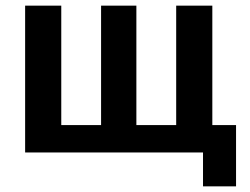

<svg xmlns="http://www.w3.org/2000/svg" viewBox="-20 -540 885 680"><path d="M197 -97H338V-520H463V-97H604V-520H732V-97H816V120H699V0H69V-520H197Z"/></svg>

Font: Mplus 1p Bold
Style: Bold
Weight: 700
Version: Version 1.061